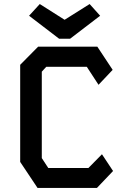

<svg xmlns="http://www.w3.org/2000/svg" viewBox="-20 -931 640 951"><path d="M169 -700H462L538 -585L468 -511L410 -600H209L187 -576V-148L219 -99H418L485 -167L540 -84L460 0H166L80 -129V-610ZM327 -739 476 -853 424 -911 300 -833 177 -911 124 -853 273 -739Z"/></svg>

Font: Kode Mono SemiBold
Style: Regular
Weight: 600
Monospace: yes
Designer: Isa Ozler
Foundry: Kadena LLC
Version: Version 1.206;gftools[0.9.28]